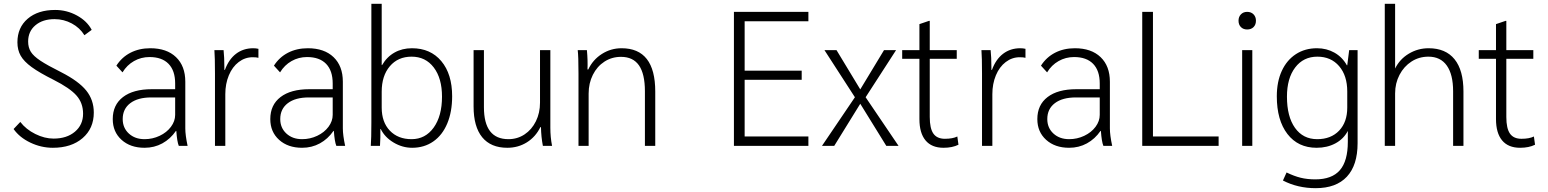

<svg xmlns="http://www.w3.org/2000/svg" viewBox="-20 -762 8085 1003"><path d="M51 -88 86 -125Q116 -86 164.5 -62Q213 -38 260 -38Q329 -38 371.5 -74Q414 -110 414 -168Q414 -224 379.5 -263Q345 -302 260 -345Q186 -382 145.5 -411.5Q105 -441 88 -471Q71 -501 71 -541Q71 -618 124.5 -664Q178 -710 268 -710Q329 -710 382 -681Q435 -652 459 -606L421 -578Q397 -617 355 -639.5Q313 -662 265 -662Q203 -662 165 -630Q127 -598 127 -545Q127 -514 141 -491.5Q155 -469 191 -445Q227 -421 301 -384Q391 -338 430.5 -289Q470 -240 470 -174Q470 -91 411.5 -40.5Q353 10 256 10Q195 10 138.5 -17Q82 -44 51 -88Z M569 -140Q569 -214 622.5 -255Q676 -296 773 -296H895V-326Q895 -393 860.5 -428.5Q826 -464 761 -464Q717 -464 680 -443Q643 -422 620 -384L588 -419Q616 -463 661.5 -486.5Q707 -510 765 -510Q851 -510 899.5 -463.5Q948 -417 948 -335V-91Q948 -56 960 0H914Q905 -22 901 -78H899Q870 -36 828 -13Q786 10 735 10Q661 10 615 -31.5Q569 -73 569 -140ZM895 -162V-253H770Q700 -253 660.5 -223Q621 -193 621 -140Q621 -94 653 -64.5Q685 -35 735 -35Q777 -35 814 -52.5Q851 -70 873 -99.5Q895 -129 895 -162Z M1103 -378Q1103 -463 1100 -500H1148Q1152 -463 1152 -412V-397H1155Q1175 -452 1213 -481Q1251 -510 1303 -510Q1316 -510 1330 -507V-460Q1320 -463 1300 -463Q1260 -463 1227 -438Q1194 -413 1175.5 -368.5Q1157 -324 1157 -270V0H1103Z M1392 -140Q1392 -214 1445.5 -255Q1499 -296 1596 -296H1718V-326Q1718 -393 1683.5 -428.5Q1649 -464 1584 -464Q1540 -464 1503 -443Q1466 -422 1443 -384L1411 -419Q1439 -463 1484.5 -486.5Q1530 -510 1588 -510Q1674 -510 1722.5 -463.5Q1771 -417 1771 -335V-91Q1771 -56 1783 0H1737Q1728 -22 1724 -78H1722Q1693 -36 1651 -13Q1609 10 1558 10Q1484 10 1438 -31.5Q1392 -73 1392 -140ZM1718 -162V-253H1593Q1523 -253 1483.5 -223Q1444 -193 1444 -140Q1444 -94 1476 -64.5Q1508 -35 1558 -35Q1600 -35 1637 -52.5Q1674 -70 1696 -99.5Q1718 -129 1718 -162Z M1969 -88H1967Q1968 -44 1965 0H1917Q1920 -38 1920 -122V-742H1974V-422H1976Q2001 -465 2041 -487.5Q2081 -510 2132 -510Q2229 -510 2285.5 -442.5Q2342 -375 2342 -259Q2342 -178 2316.5 -117Q2291 -56 2243.5 -23Q2196 10 2133 10Q2082 10 2036 -17.5Q1990 -45 1969 -88ZM2289 -257Q2289 -353 2246 -409.5Q2203 -466 2130 -466Q2059 -466 2016.5 -416Q1974 -366 1974 -283V-200Q1974 -124 2016.5 -79.5Q2059 -35 2130 -35Q2202 -35 2245.5 -95.5Q2289 -156 2289 -257Z M2454 -206V-500H2508V-202Q2508 -35 2636 -35Q2683 -35 2720.5 -60Q2758 -85 2779.5 -128.5Q2801 -172 2801 -226V-500H2855V-95Q2855 -45 2864 0H2816Q2807 -46 2806 -98H2803Q2778 -47 2732.5 -18.5Q2687 10 2630 10Q2544 10 2499 -45Q2454 -100 2454 -206Z M3002 -378Q3002 -468 2998 -500H3046Q3051 -446 3049 -399H3053Q3077 -450 3124 -480Q3171 -510 3227 -510Q3403 -510 3403 -284V0H3349V-285Q3349 -376 3318 -420.5Q3287 -465 3224 -465Q3176 -465 3137.5 -440Q3099 -415 3077 -371Q3055 -327 3055 -273V0H3002Z M3814 -700H4203V-651H3870V-393H4168V-345H3870V-49H4203V0H3814Z M4446 -254 4287 -500H4350L4474 -295L4598 -500H4661L4502 -254L4674 0H4610L4474 -220L4338 0H4274Z M4783 -140V-455H4693V-500H4783V-636L4833 -653H4837V-500H4978V-455H4837V-151Q4837 -91 4856 -64Q4875 -37 4916 -37Q4957 -37 4981 -49L4987 -6Q4955 10 4909 10Q4847 10 4815 -28.5Q4783 -67 4783 -140Z M5110 -378Q5110 -463 5107 -500H5155Q5159 -463 5159 -412V-397H5162Q5182 -452 5220 -481Q5258 -510 5310 -510Q5323 -510 5337 -507V-460Q5327 -463 5307 -463Q5267 -463 5234 -438Q5201 -413 5182.5 -368.5Q5164 -324 5164 -270V0H5110Z M5399 -140Q5399 -214 5452.5 -255Q5506 -296 5603 -296H5725V-326Q5725 -393 5690.5 -428.5Q5656 -464 5591 -464Q5547 -464 5510 -443Q5473 -422 5450 -384L5418 -419Q5446 -463 5491.5 -486.5Q5537 -510 5595 -510Q5681 -510 5729.5 -463.5Q5778 -417 5778 -335V-91Q5778 -56 5790 0H5744Q5735 -22 5731 -78H5729Q5700 -36 5658 -13Q5616 10 5565 10Q5491 10 5445 -31.5Q5399 -73 5399 -140ZM5725 -162V-253H5600Q5530 -253 5490.5 -223Q5451 -193 5451 -140Q5451 -94 5483 -64.5Q5515 -35 5565 -35Q5607 -35 5644 -52.5Q5681 -70 5703 -99.5Q5725 -129 5725 -162Z M5947 -700H6003V-49H6346V0H5947Z M6450 -654Q6450 -674 6462.5 -687Q6475 -700 6495 -700Q6516 -700 6528.5 -687Q6541 -674 6541 -654Q6541 -633 6528.5 -620.5Q6516 -608 6495 -608Q6475 -608 6462.5 -620.5Q6450 -633 6450 -654ZM6469 -500H6522V0H6469Z M7072 -500V-14Q7072 101 7016 161Q6960 221 6853 221Q6759 221 6682 181L6701 139Q6740 158 6774.5 166.5Q6809 175 6851 175Q6938 175 6979.5 127Q7021 79 7021 -21V-78Q6999 -36 6956 -13Q6913 10 6858 10Q6761 10 6705.5 -62Q6650 -134 6650 -259Q6650 -335 6676 -391.5Q6702 -448 6749.5 -479Q6797 -510 6860 -510Q6910 -510 6951 -487Q6992 -464 7016 -421H7018L7028 -500ZM7018 -284Q7018 -367 6975.5 -416.5Q6933 -466 6862 -466Q6789 -466 6746 -409.5Q6703 -353 6703 -257Q6703 -153 6745 -94Q6787 -35 6861 -35Q6933 -35 6975.5 -79.5Q7018 -124 7018 -200Z M7214 -742H7268V-404Q7292 -453 7339.5 -481.5Q7387 -510 7443 -510Q7532 -510 7578.5 -452.5Q7625 -395 7625 -284V0H7571V-285Q7571 -373 7538 -419.5Q7505 -466 7442 -466Q7393 -466 7353.5 -440.5Q7314 -415 7291 -371Q7268 -327 7268 -274V0H7214Z M7795 -140V-455H7705V-500H7795V-636L7845 -653H7849V-500H7990V-455H7849V-151Q7849 -91 7868 -64Q7887 -37 7928 -37Q7969 -37 7993 -49L7999 -6Q7967 10 7921 10Q7859 10 7827 -28.5Q7795 -67 7795 -140Z"/></svg>

Font: Sarabun ExtraLight
Style: Regular
Weight: 275
Designer: Suppakit Chalermlarp | Katatrad Co.,Ltd.
Foundry: Cadson Demak Co.,Ltd.
Version: Version 1.000; ttfautohint (v1.6)